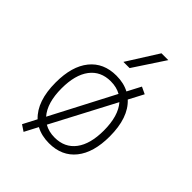

<svg xmlns="http://www.w3.org/2000/svg" viewBox="-247 -905 1079 1079"><g transform="rotate(45 293.0 -365.0)"><path d="M147 65.4 110.4 41 152.8 -40.5Q78.1 -110.4 78.1 -258.8Q78.1 -387.2 134.8 -457.3Q191.4 -527.3 293 -527.3Q351.1 -527.3 395 -503.9L437.5 -585L479 -565.4L432.6 -477.1Q507.8 -407.7 507.8 -258.8Q507.8 -130.9 451.4 -60.5Q395 9.8 293 9.8Q233.9 9.8 189 -14.6ZM293 -35.2Q373 -35.2 417 -93.5Q460.9 -151.9 460.9 -258.8Q460.9 -375 409.7 -433.6L210.9 -55.7Q246.1 -35.2 293 -35.2ZM176.3 -84.5 373.5 -462.9Q338.9 -482.4 293 -482.4Q212.9 -482.4 168.9 -424.1Q125 -365.7 125 -258.8Q125 -143.1 176.3 -84.5ZM265.6 -609.4 382.8 -794.9H437L314.9 -609.4Z"/></g></svg>

Font: Cascadia Mono NF ExtraLight
Style: Regular
Weight: 200
Monospace: yes
Designer: Aaron Bell
Foundry: Saja Typeworks
Version: Version 2404.023; ttfautohint (v1.8.4)